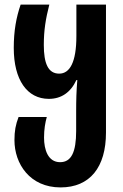

<svg xmlns="http://www.w3.org/2000/svg" viewBox="-20 -567 536 837"><path d="M244 250C372 250 442 162 442 11V-547H313V-410C313 -295 284 -246 238 -246C189 -246 171 -292 171 -371C171 -435 179 -484 195 -547H70C51 -492 40 -433 40 -358C40 -219 98 -136 193 -136C247 -136 288 -164 313 -218H317C313 -169 312 -131 312 -80V4C312 96 291 140 242 140C189 140 172 85 172 33C172 -3 177 -32 184 -57H61C48 -23 43 4 43 44C43 147 110 250 244 250Z"/></svg>

Font: Noto Sans Georgian ExtraCondensed Bold
Style: Regular
Weight: 700
Width: 2
Designer: Monotype Design Team, Akaki Razmadze
Foundry: Google LLC
Version: Version 2.005